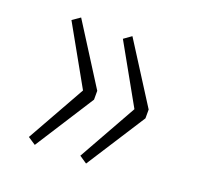

<svg xmlns="http://www.w3.org/2000/svg" viewBox="-88 -608 657 639"><g transform="rotate(20 240.0 -288.5)"><path d="M96.2 -514.2 230 -303.2V-272L96.2 -63L68.8 -81.1L185.1 -288.1L68.8 -495.1ZM277.8 -514.2 412.1 -303.2V-272L277.8 -63L251 -81.1L367.2 -288.1L251 -495.1Z"/></g></svg>

Font: Fira Sans Compressed ExtraLight
Style: Regular
Weight: 250
Width: 1
Designer: Carrois Corporate & Edenspiekermann AG
Foundry: Carrois Corporate GbR & Edenspiekermann AG
Version: Version 4.203;PS 004.203;hotconv 1.0.88;makeotf.lib2.5.64775